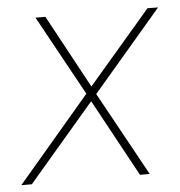

<svg xmlns="http://www.w3.org/2000/svg" viewBox="-64 -571 576 613"><g transform="rotate(-5 224.0 -264.5)"><path d="M230.5 -294.4 430.7 -527.8 464.4 -527.3 243.7 -269 391.6 0H360.4L225.6 -247.6L13.7 0H-20L212.4 -272.9L71.8 -528.8H103.5Z"/></g></svg>

Font: TypoPRO Roboto
Style: Italic
Weight: 250
Italic angle: -12°
Designer: Google
Version: Version 2.136; 2016